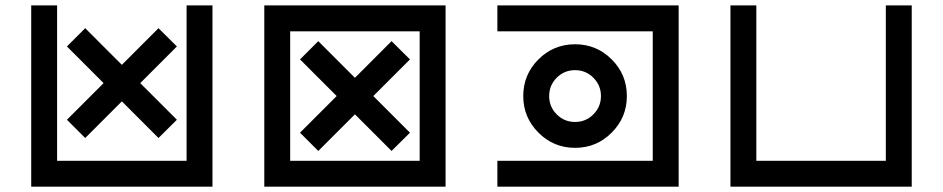

<svg xmlns="http://www.w3.org/2000/svg" viewBox="-20 -704 3556 724"><path d="M97.7 -683.6H195.3V-97.7H683.6V-683.6H781.2V0H97.7ZM508.8 -390.6 647 -252.4 577.6 -183.6 439.5 -321.8 301.3 -183.6 232.4 -252.4 370.6 -390.6 232.4 -528.8 301.3 -597.7 439.5 -459.5 577.6 -597.7 647 -528.8Z M1074.2 -585.9V-97.7H1562.5V-585.9ZM976.6 -683.6H1660.2V0H976.6ZM1387.7 -341.8 1525.9 -203.6 1456.5 -134.8 1318.4 -272.9 1180.2 -134.8 1111.3 -203.6 1249.5 -341.8 1111.3 -480 1180.2 -548.8 1318.4 -410.6 1456.5 -548.8 1525.9 -480Z M1855.5 0V-97.7H2441.4V-585.9H1855.5V-683.6H2539.1V0ZM2246.1 -341.8Q2246.1 -382.3 2217.5 -410.9Q2189 -439.5 2148.4 -439.5Q2107.9 -439.5 2079.3 -410.9Q2050.8 -382.3 2050.8 -341.8Q2050.8 -301.3 2079.3 -272.7Q2107.9 -244.1 2148.4 -244.1Q2189 -244.1 2217.5 -272.7Q2246.1 -301.3 2246.1 -341.8ZM2148.4 -146.5Q2067.4 -146.5 2010.3 -203.9Q1953.1 -261.2 1953.1 -341.8Q1953.1 -422.9 2010.3 -480Q2067.4 -537.1 2148.4 -537.1Q2229.5 -537.1 2286.6 -480Q2343.8 -422.9 2343.8 -341.8Q2343.8 -261.2 2286.6 -203.9Q2229.5 -146.5 2148.4 -146.5Z M2734.4 -683.6H2832V-97.7H3320.3V-683.6H3418V0H2734.4Z"/></svg>

Font: BabelStone Club Penguin
Style: Regular
Weight: 400
Designer: Andrew West
Foundry: BabelStone
Version: Version 1.02 November 6, 2013